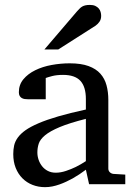

<svg xmlns="http://www.w3.org/2000/svg" viewBox="-20 -753 549 785"><path d="M331.1 -267.1Q263.7 -250 224.1 -233.4Q184.6 -216.8 164.3 -200Q144 -183.1 138.4 -165.8Q132.8 -148.4 132.8 -129.9Q132.8 -114.3 137.9 -99.4Q143.1 -84.5 152.6 -72.8Q162.1 -61 176 -54Q189.9 -46.9 208 -46.9Q228 -46.9 249.8 -54.2Q271.5 -61.5 289.6 -70.3Q310.5 -80.6 331.1 -94.2ZM344.2 0 331.1 -59.1Q304.7 -39.1 276.9 -23.4Q264.6 -16.6 251 -10.3Q237.3 -3.9 222.9 1.2Q208.5 6.3 193.6 9.3Q178.7 12.2 164.1 12.2Q136.7 12.2 113 2.9Q89.4 -6.3 71.8 -23.9Q54.2 -41.5 44.2 -66.4Q34.2 -91.3 34.2 -123Q34.2 -141.6 37.8 -158.2Q41.5 -174.8 52.7 -190.4Q64 -206.1 84.2 -220.5Q104.5 -234.9 137.5 -249Q170.4 -263.2 218 -277.1Q265.6 -291 331.1 -305.2V-348.1Q331.1 -398.4 308.6 -422.6Q286.1 -446.8 237.8 -446.8Q211.4 -446.8 192.9 -441.9Q174.3 -437 167 -434.1V-347.2H94.2Q87.4 -347.2 80.8 -348.1Q74.2 -349.1 68.8 -352.3Q63.5 -355.5 60.3 -361.1Q57.1 -366.7 57.1 -376Q57.1 -406.7 75.7 -429Q94.2 -451.2 124 -465.8Q153.8 -480.5 190.9 -487.3Q228 -494.1 265.1 -494.1Q311.5 -494.1 342 -482.9Q372.6 -471.7 390.4 -451.7Q408.2 -431.6 415.5 -404.3Q422.9 -377 422.9 -344.2V-64Q422.9 -54.7 429 -48.8Q435.1 -43 443.8 -42L492.2 -39.1V0ZM393.6 -688Q393.6 -674.3 387 -664.6Q380.4 -654.8 370.6 -647.9L218.3 -550.8H161.6L294.4 -706.1Q300.3 -712.4 305.2 -717.5Q310.1 -722.7 315.9 -726.1Q321.8 -729.5 329.3 -731.2Q336.9 -732.9 347.7 -732.9Q360.8 -732.9 369.6 -728.8Q378.4 -724.6 383.8 -718.3Q389.2 -711.9 391.4 -703.9Q393.6 -695.8 393.6 -688Z"/></svg>

Font: Charis SIL Eur
Style: Regular
Weight: 400
Foundry: SIL International
Version: Version 5.000